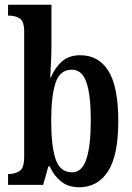

<svg xmlns="http://www.w3.org/2000/svg" viewBox="-20 -780 558 810"><path d="M314 10Q268 10 237.5 -14.5Q207 -39 190 -78H184L162 0H14V-46H19Q43 -46 62.5 -58.5Q82 -71 82 -118V-646Q82 -690 63.5 -702Q45 -714 19 -714H14V-760H197V-581Q197 -554 195 -515.5Q193 -477 192 -454H195Q212 -495 241.5 -521Q271 -547 319 -547Q396 -547 437.5 -480.5Q479 -414 479 -269Q479 -124 435.5 -57Q392 10 314 10ZM284 -53Q326 -53 344.5 -109Q363 -165 363 -271Q363 -380 344.5 -433Q326 -486 283 -486Q233 -486 214.5 -431Q196 -376 196 -270Q196 -165 214.5 -109Q233 -53 284 -53Z"/></svg>

Font: Noto Serif Khmer ExtraCondensed SemiBold
Style: Regular
Weight: 600
Width: 2
Designer: Danh Hong and the Monotype Design Team
Foundry: Monotype Imaging Inc.
Version: Version 2.004; ttfautohint (v1.8.4.7-5d5b)